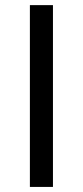

<svg xmlns="http://www.w3.org/2000/svg" viewBox="-20 -736 326 756"><path d="M97.7 0V-715.8H188.5V0Z"/></svg>

Font: Bpmf GenYo Gothic R
Style: R
Weight: 400
Foundry: But Ko
Version: Version 1.320